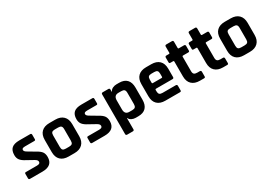

<svg xmlns="http://www.w3.org/2000/svg" viewBox="22 -1518 3576 2534"><g transform="rotate(-30 1810.0 -250.5)"><path d="M248 0H58Q38 0 38 -21V-85Q38 -96 42 -100.5Q46 -105 58 -105H225Q274 -105 274 -135V-140Q274 -164 233 -186L134 -241Q83 -267 59 -297Q35 -327 35 -374Q35 -444 72 -477Q109 -510 188 -510H355Q375 -510 375 -489V-424Q375 -413 371 -408.5Q367 -404 355 -404H216Q167 -404 167 -379V-374Q167 -352 210 -329L311 -269Q363 -241 384 -211.5Q405 -182 405 -134Q405 0 248 0Z M737 0H648Q569 0 526 -42Q483 -84 483 -163V-347Q483 -426 526 -468Q569 -510 648 -510H737Q815 -510 858.5 -467.5Q902 -425 902 -347V-163Q902 -85 858.5 -42.5Q815 0 737 0ZM667 -109H718Q750 -109 763.5 -122Q777 -135 777 -167V-343Q777 -375 763.5 -388Q750 -401 718 -401H667Q635 -401 622 -388Q609 -375 609 -343V-167Q609 -135 622 -122Q635 -109 667 -109Z M1195 0H1005Q985 0 985 -21V-85Q985 -96 989 -100.5Q993 -105 1005 -105H1172Q1221 -105 1221 -135V-140Q1221 -164 1180 -186L1081 -241Q1030 -267 1006 -297Q982 -327 982 -374Q982 -444 1019 -477Q1056 -510 1135 -510H1302Q1322 -510 1322 -489V-424Q1322 -413 1318 -408.5Q1314 -404 1302 -404H1163Q1114 -404 1114 -379V-374Q1114 -352 1157 -329L1258 -269Q1310 -241 1331 -211.5Q1352 -182 1352 -134Q1352 0 1195 0Z M1546 136H1461Q1440 136 1440 116V-489Q1440 -510 1461 -510H1546Q1567 -510 1567 -489V-456H1571Q1582 -483 1610 -496.5Q1638 -510 1669 -510H1710Q1787 -510 1826.5 -468Q1866 -426 1866 -347V-163Q1866 -84 1826.5 -42Q1787 0 1710 0H1669Q1638 0 1610 -13.5Q1582 -27 1571 -54H1567V116Q1567 136 1546 136ZM1636 -110H1680Q1712 -110 1725.5 -123.5Q1739 -137 1739 -169V-341Q1739 -373 1725.5 -386.5Q1712 -400 1680 -400H1636Q1567 -400 1567 -324V-186Q1567 -110 1636 -110Z M2342 0H2121Q2042 0 1999 -42Q1956 -84 1956 -163V-347Q1956 -426 1999 -468Q2042 -510 2121 -510H2200Q2279 -510 2322 -468Q2365 -426 2365 -347V-220Q2365 -199 2344 -199H2093Q2081 -199 2081 -188V-166Q2081 -135 2094.5 -121.5Q2108 -108 2140 -108H2342Q2363 -108 2363 -86V-20Q2363 -9 2358.5 -4.5Q2354 0 2342 0ZM2093 -284H2229Q2240 -284 2240 -295V-343Q2240 -375 2227 -388Q2214 -401 2182 -401H2140Q2108 -401 2095 -388Q2082 -375 2082 -343V-295Q2082 -284 2093 -284Z M2471 -400H2431Q2419 -400 2414.5 -404Q2410 -408 2410 -420V-489Q2410 -510 2431 -510H2471Q2482 -510 2482 -521V-616Q2482 -637 2504 -637H2588Q2609 -637 2609 -616V-521Q2609 -510 2621 -510H2699Q2720 -510 2720 -489V-420Q2720 -409 2715.5 -404.5Q2711 -400 2699 -400H2621Q2609 -400 2609 -389V-168Q2609 -137 2623 -123.5Q2637 -110 2669 -110H2709Q2730 -110 2730 -89V-20Q2730 -9 2725.5 -4.5Q2721 0 2709 0H2648Q2569 0 2525.5 -42Q2482 -84 2482 -162V-389Q2482 -400 2471 -400Z M2824 -400H2784Q2772 -400 2767.5 -404Q2763 -408 2763 -420V-489Q2763 -510 2784 -510H2824Q2835 -510 2835 -521V-616Q2835 -637 2857 -637H2941Q2962 -637 2962 -616V-521Q2962 -510 2974 -510H3052Q3073 -510 3073 -489V-420Q3073 -409 3068.5 -404.5Q3064 -400 3052 -400H2974Q2962 -400 2962 -389V-168Q2962 -137 2976 -123.5Q2990 -110 3022 -110H3062Q3083 -110 3083 -89V-20Q3083 -9 3078.5 -4.5Q3074 0 3062 0H3001Q2922 0 2878.5 -42Q2835 -84 2835 -162V-389Q2835 -400 2824 -400Z M3410 0H3321Q3242 0 3199 -42Q3156 -84 3156 -163V-347Q3156 -426 3199 -468Q3242 -510 3321 -510H3410Q3488 -510 3531.5 -467.5Q3575 -425 3575 -347V-163Q3575 -85 3531.5 -42.5Q3488 0 3410 0ZM3340 -109H3391Q3423 -109 3436.5 -122Q3450 -135 3450 -167V-343Q3450 -375 3436.5 -388Q3423 -401 3391 -401H3340Q3308 -401 3295 -388Q3282 -375 3282 -343V-167Q3282 -135 3295 -122Q3308 -109 3340 -109Z"/></g></svg>

Font: Rajdhani
Style: Bold
Weight: 700
Designer: Satya Rajpurohit, Jyotish Sonowal
Foundry: Indian Type Foundry
Version: Version 1.201 February 1, 2022